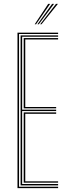

<svg xmlns="http://www.w3.org/2000/svg" viewBox="-20 -968 354 988"><path d="M70 0V-800H279V-793H78V-7H279V0ZM102 -28V-389.5H269V-382.5H110V-35H279V-28ZM86 -14V-786H279V-779H94V-403.5H269V-396.5H94V-21H279V-14ZM102 -410.5V-772H279V-765H110V-417.5H269V-410.5ZM158.5 -843 228 -948H238L165.5 -843ZM186.5 -843 268 -948H278L193.5 -843ZM172.5 -843 248 -948H258L179.5 -843Z"/></svg>

Font: Big Shoulders Inline Text Thin Thin
Style: Regular
Weight: 250
Version: Version 2.002